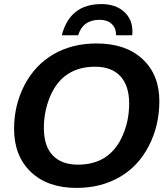

<svg xmlns="http://www.w3.org/2000/svg" viewBox="-20 -911 818 941"><path d="M453 -698Q596 -698 678 -622Q761 -545 761 -416Q761 -295 709 -195Q658 -96 566 -43Q474 10 355 10Q213 10 131 -68.5Q49 -147 49 -280Q49 -395 100 -494Q152 -593 243 -645.5Q334 -698 453 -698ZM446 -584Q366 -584 311 -547Q257 -512 225 -437Q195 -364 195 -284Q195 -195 238.5 -149.5Q282 -104 362 -104Q440 -104 496 -140Q552 -178 582 -249Q613 -320 613 -404Q613 -491 570 -537.5Q527 -584 446 -584ZM477 -891Q546 -891 587.5 -854Q629 -817 629 -757L628 -738H549Q549 -774 527 -794Q505 -814 469 -814Q386 -814 363 -738H283Q322 -891 477 -891Z"/></svg>

Font: Libra Sans
Style: Bold Italic
Weight: 700
Italic angle: -12°
Foundry: Context Ltd
Version: Version 1.002